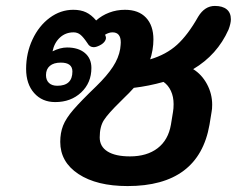

<svg xmlns="http://www.w3.org/2000/svg" viewBox="-20 -617 798 647"><path d="M631 -384Q660 -366 677.5 -333.5Q695 -301 695 -264Q695 -249 693 -240L686 -197Q650 10 410 10Q306 10 244.5 -30.5Q183 -71 183 -139Q183 -169 192.5 -193.5Q202 -218 227.5 -247.5Q253 -277 304 -326Q341 -362 360.5 -392Q380 -422 385 -452Q387 -468 387 -474Q387 -508 359 -508Q347 -508 334 -500L336 -495Q339 -487 333.5 -478.5Q328 -470 316 -464Q304 -458 296 -458Q282 -458 275 -471Q261 -492 251 -500Q241 -508 228 -508Q201 -508 182 -490.5Q163 -473 157 -444Q183 -457 206 -457Q244 -457 266 -438.5Q288 -420 288 -388Q288 -338 253.5 -305.5Q219 -273 166 -273Q122 -273 95 -303.5Q68 -334 68 -385Q68 -438 89.5 -484Q111 -530 147.5 -557Q184 -584 227 -584Q252 -584 270 -575.5Q288 -567 304 -548Q323 -565 348 -574.5Q373 -584 401 -584Q447 -584 472 -557.5Q497 -531 497 -484Q497 -467 494 -449Q490 -427 486 -417Q540 -433 576.5 -466Q613 -499 648 -561Q670 -597 704 -597Q730 -597 744 -585.5Q758 -574 758 -552Q758 -538 750 -517Q712 -432 631 -384ZM135 -364Q135 -347 145 -337.5Q155 -328 173 -328Q224 -328 224 -376Q224 -406 185 -406Q161 -406 148 -395Q135 -384 135 -364ZM531 -341Q481 -327 431 -321Q413 -301 402 -291L386 -275Q344 -234 330 -212Q316 -190 316 -154Q316 -123 342.5 -106.5Q369 -90 418 -90Q475 -90 511 -117.5Q547 -145 556 -197L563 -240Q565 -251 565 -266Q565 -291 556 -310.5Q547 -330 531 -341Z"/></svg>

Font: Kodchasan
Style: Bold Italic
Weight: 700
Italic angle: -10°
Version: Version 1.000; ttfautohint (v1.6)